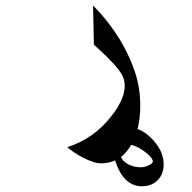

<svg xmlns="http://www.w3.org/2000/svg" viewBox="-20 -320 662 662"><path d="M327.1 243.2Q305.7 243.2 270.5 225.6Q235.4 208 211.9 187.5Q303.7 158.2 364.3 80.1Q422.9 5.9 406.2 -48.8Q398.4 -75.2 349.6 -123Q334 -138.7 303.7 -166L300.8 -299.8Q303.7 -299.8 330.1 -269.5Q363.3 -231.4 391.6 -186.5Q429.7 -123 449.2 -59.6Q466.8 1 462.9 68.4Q458 142.6 426.8 188.5Q391.6 243.2 327.1 243.2ZM539.1 214.8Q545.9 236.3 543.9 255.9Q542 275.4 532.7 290Q523.4 304.7 507.3 313.5Q491.2 322.3 468.8 322.3Q437.5 322.3 413.6 299.3Q389.6 276.4 375 226.6Q368.2 206.1 369.6 187.5Q371.1 168.9 379.4 154.3Q387.7 139.6 402.8 131.3Q418 123 439.5 123Q454.1 123 469.7 131.8Q485.4 140.6 499.5 154.3Q513.7 168 524.4 184.1Q535.2 200.2 539.1 214.8ZM506.8 234.4Q504.9 226.6 495.1 216.8Q485.4 207 472.7 198.2Q460 189.5 446.8 184.1Q433.6 178.7 423.8 178.7Q406.2 178.7 399.4 191.9Q392.6 205.1 397.5 220.7Q399.4 228.5 406.7 235.4Q414.1 242.2 423.3 247.1Q432.6 252 443.8 254.4Q455.1 256.8 464.8 256.8Q471.7 256.8 479.5 254.9Q487.3 252.9 494.1 249.5Q501 246.1 504.4 242.2Q507.8 238.3 506.8 234.4Z"/></svg>

Font: Thabit-Bold-Oblique
Style: Bold Oblique
Weight: 700
Designer: Regenerated by Nadim Shaikli
Foundry: MAK Alagha
Version: 0.01